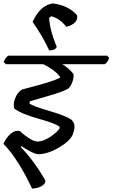

<svg xmlns="http://www.w3.org/2000/svg" viewBox="-21 -947 659 1124"><path d="M606 -621 618 -609Q611 -583 592 -571H344Q382 -548 409 -514Q412 -494 403 -468Q394 -442 377 -427Q342 -408 250 -382Q158 -356 154 -354L151 -342Q169 -326 266 -298Q363 -270 396 -247Q426 -220 409 -172Q400 -130 331 -87.5Q262 -45 202 -44Q172 -47 105 -91L100 -86Q135 -52 176.5 4.5Q218 61 245 111Q245 129 222.5 142.5Q200 156 167 157Q83 -20 -1 -105Q17 -144 42.5 -165Q68 -186 96 -180Q116 -159 145 -140Q174 -121 197 -118Q232 -119 272 -145Q312 -171 328 -196V-204Q309 -223 206.5 -251.5Q104 -280 62 -312Q55 -339 68 -372.5Q81 -406 108 -423Q119 -426 172 -440Q294 -472 330 -492L331 -497Q300 -538 233 -571H14L0 -584Q10 -609 27 -621ZM279 -852 267 -843Q270 -771 311 -673Q304 -652 267 -652Q230 -733 170 -819Q213 -915 287 -927Q379 -916 430 -858Q435 -835 419 -817Q403 -799 367 -790Q331 -838 279 -852Z"/></svg>

Font: Tillana Medium
Style: Regular
Weight: 500
Designer: Lipi Raval (Devanagari, Latin), Jonny Pinhorn (Latin)
Foundry: Indian Type Foundry
Version: Version 2.003;PS 1.0;hotconv 1.0.79;makeotf.lib2.5.61930; tt